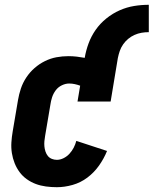

<svg xmlns="http://www.w3.org/2000/svg" viewBox="-20 -772 640 800"><path d="M217 8Q194 8 171.5 5Q149 2 129 -5.5Q109 -13 91.5 -25.5Q74 -38 61.5 -55Q49 -72 41 -92Q33 -112 29.5 -134Q26 -156 27.5 -179Q29 -202 33 -225L55 -355Q59 -379 67 -403Q75 -427 89.5 -449Q104 -471 124 -488.5Q144 -506 167.5 -517.5Q191 -529 215.5 -533.5Q240 -538 265 -538Q283 -538 300 -536Q317 -534 333 -531Q338 -561 349 -591Q360 -621 378.5 -647.5Q397 -674 423 -695Q449 -716 478.5 -729Q508 -742 538.5 -747Q569 -752 600 -752V-638Q585 -638 570 -635.5Q555 -633 540.5 -626.5Q526 -620 514 -610Q502 -600 493 -587Q484 -574 479 -559.5Q474 -545 471 -530L441 -349H303L314 -415Q303 -419 291.5 -421.5Q280 -424 268 -424Q253 -424 237.5 -416.5Q222 -409 212 -395.5Q202 -382 197 -366.5Q192 -351 190 -336L168 -206Q166 -195 165 -184Q164 -173 165 -162Q166 -151 169.5 -140.5Q173 -130 179.5 -122Q186 -114 196 -110Q206 -106 217 -106Q231 -106 245 -113Q259 -120 269.5 -131.5Q280 -143 287 -156.5Q294 -170 298 -185L426 -143Q413 -111 392.5 -82Q372 -53 344 -32Q316 -11 282.5 -1.5Q249 8 217 8Z"/></svg>

Font: Iosevka Slab Heavy
Style: Italic
Weight: 900
Italic angle: -9°
Monospace: yes
Designer: Belleve Invis
Foundry: Belleve Invis
Version: Version 11.1.0; ttfautohint (v1.8.3)